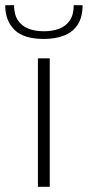

<svg xmlns="http://www.w3.org/2000/svg" viewBox="-64 -717 337 737"><path d="M127 0H81.5V-493H127ZM104.5 -567.5Q26.5 -567.5 -8.8 -602.8Q-44 -638 -44 -697H-10Q-10 -661 4.8 -639Q19.5 -617 45.2 -607Q71 -597 104.5 -597Q138 -597 163.8 -607Q189.5 -617 204.2 -639Q219 -661 219 -697H253Q253 -651.5 234.5 -622.8Q216 -594 182.5 -580.8Q149 -567.5 104.5 -567.5Z"/></svg>

Font: Acari Sans Neue Light
Style: Regular
Weight: 300
Designer: Alfredo Marco Pradil (font), Cristiano Sobral (main changes)
Foundry: Hanken Design Co. (font), Cristiano Sobral (main changes)
Version: Version 2.459;March 19, 2022;FontCreator 14.0.0.2808 64-bit;